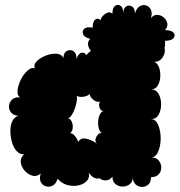

<svg xmlns="http://www.w3.org/2000/svg" viewBox="-20 -740 727 777"><path d="M213 -17Q207 4 193.5 11Q180 18 166 14Q152 10 145 -3.5Q138 -17 145 -38Q129 -24 111 -29Q93 -34 79.5 -49.5Q66 -65 64 -83.5Q62 -102 78 -116Q61 -114 48 -128Q35 -142 28.5 -164.5Q22 -187 22 -210.5Q22 -234 30.5 -251Q39 -268 56 -271Q35 -272 25 -284.5Q15 -297 16.5 -312Q18 -327 29.5 -337.5Q41 -348 62 -346Q49 -353 51 -374Q53 -395 64.5 -418Q76 -441 92 -455Q108 -469 121 -463Q115 -479 129.5 -493Q144 -507 166.5 -515.5Q189 -524 209.5 -522.5Q230 -521 236 -505Q238 -528 252 -534.5Q266 -541 278.5 -532Q291 -523 289 -501Q297 -524 310.5 -526.5Q324 -529 329 -516Q336 -526 348 -534Q339 -544 336.5 -557.5Q334 -571 345 -583Q322 -588 316.5 -601Q311 -614 321 -623.5Q331 -633 355 -628Q355 -654 366.5 -661.5Q378 -669 386 -658Q391 -674 406.5 -684.5Q422 -695 435 -685Q435 -709 446 -716.5Q457 -724 468 -716.5Q479 -709 479 -685Q479 -707 490.5 -714Q502 -721 514 -714Q526 -707 526 -685Q532 -706 544.5 -714Q557 -722 570 -718.5Q583 -715 590 -702Q597 -689 591 -667Q603 -681 617 -680Q631 -679 642.5 -669.5Q654 -660 657 -646Q660 -632 648 -618Q674 -618 682.5 -607.5Q691 -597 682.5 -586Q674 -575 648 -575Q649 -557 646 -547Q651 -528 638.5 -508.5Q626 -489 604 -490Q618 -484 624 -466Q630 -448 628.5 -427.5Q627 -407 617.5 -392.5Q608 -378 591 -378Q612 -378 622 -360Q632 -342 632 -318Q632 -294 622 -276Q612 -258 591 -258Q607 -258 616 -242.5Q625 -227 628.5 -203.5Q632 -180 628.5 -157Q625 -134 616 -118.5Q607 -103 591 -103Q612 -103 622 -91Q632 -79 632.5 -63Q633 -47 622.5 -35Q612 -23 591 -23Q591 -2 579.5 7.5Q568 17 553.5 16.5Q539 16 528 5.5Q517 -5 518 -25Q518 -5 505.5 5Q493 15 476.5 15Q460 15 447.5 5Q435 -5 435 -25Q423 -10 407.5 -10Q392 -10 382 -19Q374 -15 362.5 -20Q351 -25 339 -41Q344 -22 332 -8.5Q320 5 298.5 10Q277 15 253.5 9Q230 3 213 -17ZM374 -158Q365 -164 366.5 -175Q368 -186 375.5 -194.5Q383 -203 392 -202Q383 -207 379.5 -221.5Q376 -236 377.5 -252Q379 -268 385.5 -279.5Q392 -291 402 -291Q388 -289 383 -304Q378 -319 385 -329Q372 -325 358 -336Q344 -347 343 -360Q335 -351 318 -348.5Q301 -346 291 -352Q293 -339 288 -318Q283 -297 273.5 -280Q264 -263 255 -261Q265 -260 270.5 -247Q276 -234 274 -220Q272 -206 263 -201Q273 -202 283.5 -189.5Q294 -177 296 -165Q306 -183 327.5 -179Q349 -175 374 -158Z"/></svg>

Font: Rubik Bubbles
Style: Regular
Weight: 400
Designer: Hubert and Fischer, NaN
Foundry: Hubert and Fischer, NaN
Version: Version 2.200